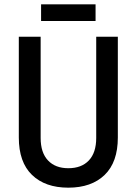

<svg xmlns="http://www.w3.org/2000/svg" viewBox="-20 -856 632 888"><path d="M296 12Q189 12 128 -47Q67 -106 67 -220V-686H168V-218Q168 -150 202 -114Q236 -78 296 -78Q357 -78 391 -114Q425 -150 425 -218V-686H525V-220Q525 -106 464 -47Q403 12 296 12ZM170 -759V-836H422V-759Z"/></svg>

Font: Archivo Narrow Medium
Style: Regular
Weight: 500
Designer: Hector Gatti
Foundry: Omnibus-Type
Version: Version 3.002